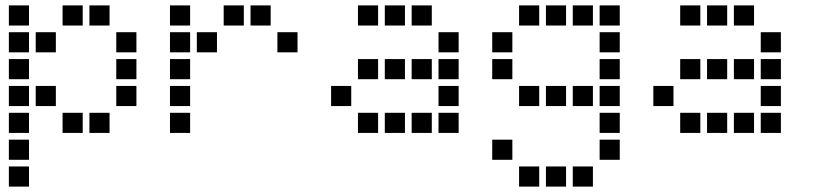

<svg xmlns="http://www.w3.org/2000/svg" viewBox="-20 -508 3040 715"><path d="M14 -488Q13 -488 13 -488Q13 -488 13 -487V-414Q13 -413 13 -413Q13 -413 14 -413H87Q88 -413 88 -413Q88 -413 88 -414V-487Q88 -488 88 -488Q88 -488 87 -488ZM214 -488Q213 -488 213 -488Q213 -488 213 -487V-414Q213 -413 213 -413Q213 -413 214 -413H287Q288 -413 288 -413Q288 -413 288 -414V-487Q288 -488 288 -488Q288 -488 287 -488ZM314 -488Q313 -488 313 -488Q313 -488 313 -487V-414Q313 -413 313 -413Q313 -413 314 -413H387Q388 -413 388 -413Q388 -413 388 -414V-487Q388 -488 388 -488Q388 -488 387 -488ZM14 -388Q13 -388 13 -388Q13 -388 13 -387V-314Q13 -313 13 -313Q13 -313 14 -313H87Q88 -313 88 -313Q88 -313 88 -314V-387Q88 -388 88 -388Q88 -388 87 -388ZM114 -388Q113 -388 113 -388Q113 -388 113 -387V-314Q113 -313 113 -313Q113 -313 114 -313H187Q188 -313 188 -313Q188 -313 188 -314V-387Q188 -388 188 -388Q188 -388 187 -388ZM414 -388Q413 -388 413 -388Q413 -388 413 -387V-314Q413 -313 413 -313Q413 -313 414 -313H487Q488 -313 488 -313Q488 -313 488 -314V-387Q488 -388 488 -388Q488 -388 487 -388ZM14 -288Q13 -288 13 -288Q13 -288 13 -287V-214Q13 -213 13 -213Q13 -213 14 -213H87Q88 -213 88 -213Q88 -213 88 -214V-287Q88 -288 88 -288Q88 -288 87 -288ZM414 -288Q413 -288 413 -288Q413 -288 413 -287V-214Q413 -213 413 -213Q413 -213 414 -213H487Q488 -213 488 -213Q488 -213 488 -214V-287Q488 -288 488 -288Q488 -288 487 -288ZM14 -188Q13 -188 13 -188Q13 -188 13 -187V-114Q13 -113 13 -113Q13 -113 14 -113H87Q88 -113 88 -113Q88 -113 88 -114V-187Q88 -188 88 -188Q88 -188 87 -188ZM114 -188Q113 -188 113 -188Q113 -188 113 -187V-114Q113 -113 113 -113Q113 -113 114 -113H187Q188 -113 188 -113Q188 -113 188 -114V-187Q188 -188 188 -188Q188 -188 187 -188ZM414 -188Q413 -188 413 -188Q413 -188 413 -187V-114Q413 -113 413 -113Q413 -113 414 -113H487Q488 -113 488 -113Q488 -113 488 -114V-187Q488 -188 488 -188Q488 -188 487 -188ZM14 -88Q13 -88 13 -88Q13 -88 13 -87V-14Q13 -13 13 -13Q13 -13 14 -13H87Q88 -13 88 -13Q88 -13 88 -14V-87Q88 -88 88 -88Q88 -88 87 -88ZM214 -88Q213 -88 213 -88Q213 -88 213 -87V-14Q213 -13 213 -13Q213 -13 214 -13H287Q288 -13 288 -13Q288 -13 288 -14V-87Q288 -88 288 -88Q288 -88 287 -88ZM314 -88Q313 -88 313 -88Q313 -88 313 -87V-14Q313 -13 313 -13Q313 -13 314 -13H387Q388 -13 388 -13Q388 -13 388 -14V-87Q388 -88 388 -88Q388 -88 387 -88ZM14 12Q13 12 13 12Q13 12 13 13V86Q13 87 13 87Q13 87 14 87H87Q88 87 88 87Q88 87 88 86V13Q88 12 88 12Q88 12 87 12ZM14 112Q13 112 13 112Q13 112 13 113V186Q13 187 13 187Q13 187 14 187H87Q88 187 88 187Q88 187 88 186V113Q88 112 88 112Q88 112 87 112Z M614 -488Q613 -488 613 -488Q613 -488 613 -487V-414Q613 -413 613 -413Q613 -413 614 -413H687Q688 -413 688 -413Q688 -413 688 -414V-487Q688 -488 688 -488Q688 -488 687 -488ZM814 -488Q813 -488 813 -488Q813 -488 813 -487V-414Q813 -413 813 -413Q813 -413 814 -413H887Q888 -413 888 -413Q888 -413 888 -414V-487Q888 -488 888 -488Q888 -488 887 -488ZM914 -488Q913 -488 913 -488Q913 -488 913 -487V-414Q913 -413 913 -413Q913 -413 914 -413H987Q988 -413 988 -413Q988 -413 988 -414V-487Q988 -488 988 -488Q988 -488 987 -488ZM614 -388Q613 -388 613 -388Q613 -388 613 -387V-314Q613 -313 613 -313Q613 -313 614 -313H687Q688 -313 688 -313Q688 -313 688 -314V-387Q688 -388 688 -388Q688 -388 687 -388ZM714 -388Q713 -388 713 -388Q713 -388 713 -387V-314Q713 -313 713 -313Q713 -313 714 -313H787Q788 -313 788 -313Q788 -313 788 -314V-387Q788 -388 788 -388Q788 -388 787 -388ZM1014 -388Q1013 -388 1013 -388Q1013 -388 1013 -387V-314Q1013 -313 1013 -313Q1013 -313 1014 -313H1087Q1088 -313 1088 -313Q1088 -313 1088 -314V-387Q1088 -388 1088 -388Q1088 -388 1087 -388ZM614 -288Q613 -288 613 -288Q613 -288 613 -287V-214Q613 -213 613 -213Q613 -213 614 -213H687Q688 -213 688 -213Q688 -213 688 -214V-287Q688 -288 688 -288Q688 -288 687 -288ZM614 -188Q613 -188 613 -188Q613 -188 613 -187V-114Q613 -113 613 -113Q613 -113 614 -113H687Q688 -113 688 -113Q688 -113 688 -114V-187Q688 -188 688 -188Q688 -188 687 -188ZM614 -88Q613 -88 613 -88Q613 -88 613 -87V-14Q613 -13 613 -13Q613 -13 614 -13H687Q688 -13 688 -13Q688 -13 688 -14V-87Q688 -88 688 -88Q688 -88 687 -88Z M1314 -488Q1313 -488 1313 -488Q1313 -488 1313 -487V-414Q1313 -413 1313 -413Q1313 -413 1314 -413H1387Q1388 -413 1388 -413Q1388 -413 1388 -414V-487Q1388 -488 1388 -488Q1388 -488 1387 -488ZM1414 -488Q1413 -488 1413 -488Q1413 -488 1413 -487V-414Q1413 -413 1413 -413Q1413 -413 1414 -413H1487Q1488 -413 1488 -413Q1488 -413 1488 -414V-487Q1488 -488 1488 -488Q1488 -488 1487 -488ZM1514 -488Q1513 -488 1513 -488Q1513 -488 1513 -487V-414Q1513 -413 1513 -413Q1513 -413 1514 -413H1587Q1588 -413 1588 -413Q1588 -413 1588 -414V-487Q1588 -488 1588 -488Q1588 -488 1587 -488ZM1614 -388Q1613 -388 1613 -388Q1613 -388 1613 -387V-314Q1613 -313 1613 -313Q1613 -313 1614 -313H1687Q1688 -313 1688 -313Q1688 -313 1688 -314V-387Q1688 -388 1688 -388Q1688 -388 1687 -388ZM1314 -288Q1313 -288 1313 -288Q1313 -288 1313 -287V-214Q1313 -213 1313 -213Q1313 -213 1314 -213H1387Q1388 -213 1388 -213Q1388 -213 1388 -214V-287Q1388 -288 1388 -288Q1388 -288 1387 -288ZM1414 -288Q1413 -288 1413 -288Q1413 -288 1413 -287V-214Q1413 -213 1413 -213Q1413 -213 1414 -213H1487Q1488 -213 1488 -213Q1488 -213 1488 -214V-287Q1488 -288 1488 -288Q1488 -288 1487 -288ZM1514 -288Q1513 -288 1513 -288Q1513 -288 1513 -287V-214Q1513 -213 1513 -213Q1513 -213 1514 -213H1587Q1588 -213 1588 -213Q1588 -213 1588 -214V-287Q1588 -288 1588 -288Q1588 -288 1587 -288ZM1614 -288Q1613 -288 1613 -288Q1613 -288 1613 -287V-214Q1613 -213 1613 -213Q1613 -213 1614 -213H1687Q1688 -213 1688 -213Q1688 -213 1688 -214V-287Q1688 -288 1688 -288Q1688 -288 1687 -288ZM1214 -188Q1213 -188 1213 -188Q1213 -188 1213 -187V-114Q1213 -113 1213 -113Q1213 -113 1214 -113H1287Q1288 -113 1288 -113Q1288 -113 1288 -114V-187Q1288 -188 1288 -188Q1288 -188 1287 -188ZM1614 -188Q1613 -188 1613 -188Q1613 -188 1613 -187V-114Q1613 -113 1613 -113Q1613 -113 1614 -113H1687Q1688 -113 1688 -113Q1688 -113 1688 -114V-187Q1688 -188 1688 -188Q1688 -188 1687 -188ZM1314 -88Q1313 -88 1313 -88Q1313 -88 1313 -87V-14Q1313 -13 1313 -13Q1313 -13 1314 -13H1387Q1388 -13 1388 -13Q1388 -13 1388 -14V-87Q1388 -88 1388 -88Q1388 -88 1387 -88ZM1414 -88Q1413 -88 1413 -88Q1413 -88 1413 -87V-14Q1413 -13 1413 -13Q1413 -13 1414 -13H1487Q1488 -13 1488 -13Q1488 -13 1488 -14V-87Q1488 -88 1488 -88Q1488 -88 1487 -88ZM1514 -88Q1513 -88 1513 -88Q1513 -88 1513 -87V-14Q1513 -13 1513 -13Q1513 -13 1514 -13H1587Q1588 -13 1588 -13Q1588 -13 1588 -14V-87Q1588 -88 1588 -88Q1588 -88 1587 -88ZM1614 -88Q1613 -88 1613 -88Q1613 -88 1613 -87V-14Q1613 -13 1613 -13Q1613 -13 1614 -13H1687Q1688 -13 1688 -13Q1688 -13 1688 -14V-87Q1688 -88 1688 -88Q1688 -88 1687 -88Z M1914 -488Q1913 -488 1913 -488Q1913 -488 1913 -487V-414Q1913 -413 1913 -413Q1913 -413 1914 -413H1987Q1988 -413 1988 -413Q1988 -413 1988 -414V-487Q1988 -488 1988 -488Q1988 -488 1987 -488ZM2014 -488Q2013 -488 2013 -488Q2013 -488 2013 -487V-414Q2013 -413 2013 -413Q2013 -413 2014 -413H2087Q2088 -413 2088 -413Q2088 -413 2088 -414V-487Q2088 -488 2088 -488Q2088 -488 2087 -488ZM2114 -488Q2113 -488 2113 -488Q2113 -488 2113 -487V-414Q2113 -413 2113 -413Q2113 -413 2114 -413H2187Q2188 -413 2188 -413Q2188 -413 2188 -414V-487Q2188 -488 2188 -488Q2188 -488 2187 -488ZM2214 -488Q2213 -488 2213 -488Q2213 -488 2213 -487V-414Q2213 -413 2213 -413Q2213 -413 2214 -413H2287Q2288 -413 2288 -413Q2288 -413 2288 -414V-487Q2288 -488 2288 -488Q2288 -488 2287 -488ZM1814 -388Q1813 -388 1813 -388Q1813 -388 1813 -387V-314Q1813 -313 1813 -313Q1813 -313 1814 -313H1887Q1888 -313 1888 -313Q1888 -313 1888 -314V-387Q1888 -388 1888 -388Q1888 -388 1887 -388ZM2214 -388Q2213 -388 2213 -388Q2213 -388 2213 -387V-314Q2213 -313 2213 -313Q2213 -313 2214 -313H2287Q2288 -313 2288 -313Q2288 -313 2288 -314V-387Q2288 -388 2288 -388Q2288 -388 2287 -388ZM1814 -288Q1813 -288 1813 -288Q1813 -288 1813 -287V-214Q1813 -213 1813 -213Q1813 -213 1814 -213H1887Q1888 -213 1888 -213Q1888 -213 1888 -214V-287Q1888 -288 1888 -288Q1888 -288 1887 -288ZM2214 -288Q2213 -288 2213 -288Q2213 -288 2213 -287V-214Q2213 -213 2213 -213Q2213 -213 2214 -213H2287Q2288 -213 2288 -213Q2288 -213 2288 -214V-287Q2288 -288 2288 -288Q2288 -288 2287 -288ZM1914 -188Q1913 -188 1913 -188Q1913 -188 1913 -187V-114Q1913 -113 1913 -113Q1913 -113 1914 -113H1987Q1988 -113 1988 -113Q1988 -113 1988 -114V-187Q1988 -188 1988 -188Q1988 -188 1987 -188ZM2014 -188Q2013 -188 2013 -188Q2013 -188 2013 -187V-114Q2013 -113 2013 -113Q2013 -113 2014 -113H2087Q2088 -113 2088 -113Q2088 -113 2088 -114V-187Q2088 -188 2088 -188Q2088 -188 2087 -188ZM2114 -188Q2113 -188 2113 -188Q2113 -188 2113 -187V-114Q2113 -113 2113 -113Q2113 -113 2114 -113H2187Q2188 -113 2188 -113Q2188 -113 2188 -114V-187Q2188 -188 2188 -188Q2188 -188 2187 -188ZM2214 -188Q2213 -188 2213 -188Q2213 -188 2213 -187V-114Q2213 -113 2213 -113Q2213 -113 2214 -113H2287Q2288 -113 2288 -113Q2288 -113 2288 -114V-187Q2288 -188 2288 -188Q2288 -188 2287 -188ZM2214 -88Q2213 -88 2213 -88Q2213 -88 2213 -87V-14Q2213 -13 2213 -13Q2213 -13 2214 -13H2287Q2288 -13 2288 -13Q2288 -13 2288 -14V-87Q2288 -88 2288 -88Q2288 -88 2287 -88ZM1814 12Q1813 12 1813 12Q1813 12 1813 13V86Q1813 87 1813 87Q1813 87 1814 87H1887Q1888 87 1888 87Q1888 87 1888 86V13Q1888 12 1888 12Q1888 12 1887 12ZM2214 12Q2213 12 2213 12Q2213 12 2213 13V86Q2213 87 2213 87Q2213 87 2214 87H2287Q2288 87 2288 87Q2288 87 2288 86V13Q2288 12 2288 12Q2288 12 2287 12ZM1914 112Q1913 112 1913 112Q1913 112 1913 113V186Q1913 187 1913 187Q1913 187 1914 187H1987Q1988 187 1988 187Q1988 187 1988 186V113Q1988 112 1988 112Q1988 112 1987 112ZM2014 112Q2013 112 2013 112Q2013 112 2013 113V186Q2013 187 2013 187Q2013 187 2014 187H2087Q2088 187 2088 187Q2088 187 2088 186V113Q2088 112 2088 112Q2088 112 2087 112ZM2114 112Q2113 112 2113 112Q2113 112 2113 113V186Q2113 187 2113 187Q2113 187 2114 187H2187Q2188 187 2188 187Q2188 187 2188 186V113Q2188 112 2188 112Q2188 112 2187 112Z M2514 -488Q2513 -488 2513 -488Q2513 -488 2513 -487V-414Q2513 -413 2513 -413Q2513 -413 2514 -413H2587Q2588 -413 2588 -413Q2588 -413 2588 -414V-487Q2588 -488 2588 -488Q2588 -488 2587 -488ZM2614 -488Q2613 -488 2613 -488Q2613 -488 2613 -487V-414Q2613 -413 2613 -413Q2613 -413 2614 -413H2687Q2688 -413 2688 -413Q2688 -413 2688 -414V-487Q2688 -488 2688 -488Q2688 -488 2687 -488ZM2714 -488Q2713 -488 2713 -488Q2713 -488 2713 -487V-414Q2713 -413 2713 -413Q2713 -413 2714 -413H2787Q2788 -413 2788 -413Q2788 -413 2788 -414V-487Q2788 -488 2788 -488Q2788 -488 2787 -488ZM2814 -388Q2813 -388 2813 -388Q2813 -388 2813 -387V-314Q2813 -313 2813 -313Q2813 -313 2814 -313H2887Q2888 -313 2888 -313Q2888 -313 2888 -314V-387Q2888 -388 2888 -388Q2888 -388 2887 -388ZM2514 -288Q2513 -288 2513 -288Q2513 -288 2513 -287V-214Q2513 -213 2513 -213Q2513 -213 2514 -213H2587Q2588 -213 2588 -213Q2588 -213 2588 -214V-287Q2588 -288 2588 -288Q2588 -288 2587 -288ZM2614 -288Q2613 -288 2613 -288Q2613 -288 2613 -287V-214Q2613 -213 2613 -213Q2613 -213 2614 -213H2687Q2688 -213 2688 -213Q2688 -213 2688 -214V-287Q2688 -288 2688 -288Q2688 -288 2687 -288ZM2714 -288Q2713 -288 2713 -288Q2713 -288 2713 -287V-214Q2713 -213 2713 -213Q2713 -213 2714 -213H2787Q2788 -213 2788 -213Q2788 -213 2788 -214V-287Q2788 -288 2788 -288Q2788 -288 2787 -288ZM2814 -288Q2813 -288 2813 -288Q2813 -288 2813 -287V-214Q2813 -213 2813 -213Q2813 -213 2814 -213H2887Q2888 -213 2888 -213Q2888 -213 2888 -214V-287Q2888 -288 2888 -288Q2888 -288 2887 -288ZM2414 -188Q2413 -188 2413 -188Q2413 -188 2413 -187V-114Q2413 -113 2413 -113Q2413 -113 2414 -113H2487Q2488 -113 2488 -113Q2488 -113 2488 -114V-187Q2488 -188 2488 -188Q2488 -188 2487 -188ZM2814 -188Q2813 -188 2813 -188Q2813 -188 2813 -187V-114Q2813 -113 2813 -113Q2813 -113 2814 -113H2887Q2888 -113 2888 -113Q2888 -113 2888 -114V-187Q2888 -188 2888 -188Q2888 -188 2887 -188ZM2514 -88Q2513 -88 2513 -88Q2513 -88 2513 -87V-14Q2513 -13 2513 -13Q2513 -13 2514 -13H2587Q2588 -13 2588 -13Q2588 -13 2588 -14V-87Q2588 -88 2588 -88Q2588 -88 2587 -88ZM2614 -88Q2613 -88 2613 -88Q2613 -88 2613 -87V-14Q2613 -13 2613 -13Q2613 -13 2614 -13H2687Q2688 -13 2688 -13Q2688 -13 2688 -14V-87Q2688 -88 2688 -88Q2688 -88 2687 -88ZM2714 -88Q2713 -88 2713 -88Q2713 -88 2713 -87V-14Q2713 -13 2713 -13Q2713 -13 2714 -13H2787Q2788 -13 2788 -13Q2788 -13 2788 -14V-87Q2788 -88 2788 -88Q2788 -88 2787 -88ZM2814 -88Q2813 -88 2813 -88Q2813 -88 2813 -87V-14Q2813 -13 2813 -13Q2813 -13 2814 -13H2887Q2888 -13 2888 -13Q2888 -13 2888 -14V-87Q2888 -88 2888 -88Q2888 -88 2887 -88Z"/></svg>

Font: Doto Black
Style: Bold
Weight: 700
Monospace: yes
Version: Version 1.000